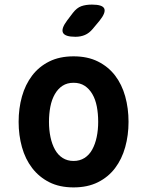

<svg xmlns="http://www.w3.org/2000/svg" viewBox="-20 -805 640 835"><path d="M300 10Q239 10 194.5 -12.5Q150 -35 120 -74Q90 -113 75.5 -165Q61 -217 61 -275Q61 -334 75.5 -385.5Q90 -437 119.5 -476Q149 -515 194 -537.5Q239 -560 300 -560Q361 -560 406 -537.5Q451 -515 480.5 -476.5Q510 -438 524.5 -386Q539 -334 539 -275Q539 -217 524.5 -165Q510 -113 480.5 -74Q451 -35 406 -12.5Q361 10 300 10ZM300 -105Q327 -105 347.5 -118Q368 -131 381 -154.5Q394 -178 400.5 -209Q407 -240 407 -275Q407 -311 401 -342Q395 -373 381.5 -396Q368 -419 348 -432Q328 -445 300 -445Q272 -445 252 -432Q232 -419 218.5 -395.5Q205 -372 199 -341Q193 -310 193 -275Q193 -240 199.5 -209Q206 -178 219 -154.5Q232 -131 252.5 -118Q273 -105 300 -105ZM383 -679Q368 -661 349.5 -653Q331 -645 308 -645Q263 -645 254 -662.5Q245 -680 272 -716L297 -749Q314 -771 333.5 -778Q353 -785 380 -785Q426 -785 433.5 -767.5Q441 -750 413 -715Z"/></svg>

Font: Maple Mono
Style: Bold
Weight: 700
Monospace: yes
Designer: subframe7536
Version: Version 7.200